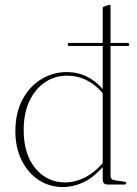

<svg xmlns="http://www.w3.org/2000/svg" viewBox="-20 -744 554 774"><path d="M253 -564.5Q253 -571 260 -571H394V-709.5Q394 -716 399 -717.5L415 -723Q418.5 -724.5 421 -724.5Q425.5 -724.5 425.5 -719.5V-571H493.5Q501 -571 501 -564.5Q501 -558.5 493.5 -558.5H425.5V-34.5Q425.5 -19.5 444 -17L479 -12Q489 -10.5 489 -5Q489 0 480.5 0H416Q404 0 399 -5Q394 -10 394 -25.5V-70Q356 -28 316 -9Q276 10 232.5 10Q179 10 135.8 -18.5Q92.5 -47 67.2 -97.8Q42 -148.5 42 -214Q42 -290 71 -343.5Q100 -397 147.2 -425.2Q194.5 -453.5 249.5 -453.5Q293.5 -453.5 330.5 -435Q367.5 -416.5 394 -385V-558.5H260Q253 -558.5 253 -564.5ZM75.5 -219.5Q75.5 -121.5 123 -65Q170.5 -8.5 243 -8.5Q281 -8.5 320 -27.5Q359 -46.5 394 -86V-368Q367.5 -401 330.2 -420Q293 -439 249.5 -439Q202 -439 162.5 -413Q123 -387 99.2 -338Q75.5 -289 75.5 -219.5Z"/></svg>

Font: Fraunces 72pt S000 Thin
Style: Regular
Weight: 100
Version: Version 1.000; ttfautohint (v1.8.3)